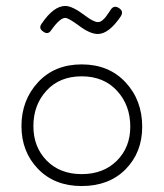

<svg xmlns="http://www.w3.org/2000/svg" viewBox="-20 -614 550 644"><path d="M254 10Q163 10 107.5 -47.5Q52 -105 52 -191Q52 -278 107.5 -338Q163 -398 254 -398Q345 -398 401 -338Q457 -278 457 -189Q457 -103 401.5 -46.5Q346 10 254 10ZM417 -189Q417 -261 372.5 -309.5Q328 -358 254 -358Q180 -358 136 -310Q92 -262 92 -191Q92 -121 136.5 -75.5Q181 -30 254 -30Q327 -30 372 -75Q417 -120 417 -189ZM308 -500Q281 -500 242 -530Q209 -554 199 -554Q181 -554 152 -513Q141 -496 125 -508Q108 -519 120 -535Q160 -594 199 -594Q223 -594 265 -562Q294 -540 308 -540Q311 -540 313.5 -540.5Q316 -541 318.5 -542.5Q321 -544 323 -545.5Q325 -547 328 -550Q331 -553 332.5 -554.5Q334 -556 337 -560.5Q340 -565 341.5 -567Q343 -569 346.5 -574Q350 -579 351 -581Q362 -598 379 -587Q396 -576 385 -559Q345 -500 308 -500Z"/></svg>

Font: Hoogli Light
Style: Regular
Weight: 300
Designer: Anand Singh Naorem
Foundry: Brand New Type
Version: Version 1.00 b007